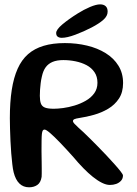

<svg xmlns="http://www.w3.org/2000/svg" viewBox="-20 -816 612 858"><path d="M110 21Q84 21 66.8 4.2Q49.5 -12.5 41 -46Q37.5 -60 35 -82.2Q32.5 -104.5 30.2 -131.2Q28 -158 26.8 -186Q25.5 -214 24.8 -240.5Q24 -267 24 -288Q24 -359.5 32.5 -414.2Q41 -469 58.8 -508.8Q76.5 -548.5 105.2 -573.8Q134 -599 174.8 -611.2Q215.5 -623.5 270 -623.5Q322 -623.5 369 -612.2Q416 -601 452.2 -578.5Q488.5 -556 509.2 -522.5Q530 -489 530 -445Q530 -403.5 511.5 -375.5Q493 -347.5 463.5 -330Q434 -312.5 400.2 -303Q366.5 -293.5 336 -289Q319 -286.5 312.5 -283.5Q306 -280.5 306 -274.5Q306 -270.5 312.2 -263.5Q318.5 -256.5 329.2 -246.8Q340 -237 354 -224.2Q368 -211.5 383 -196Q397.5 -181.5 416.8 -162Q436 -142.5 455.5 -121.8Q475 -101 491.8 -82.2Q508.5 -63.5 519 -50Q529.5 -36.5 529.5 -32Q529.5 -18 521 -8.5Q512.5 1 499.5 5.8Q486.5 10.5 471 10.5Q455 10.5 435.8 1Q416.5 -8.5 395.2 -25.5Q374 -42.5 352 -65Q330 -87.5 308 -114Q275 -151 248.5 -178.5Q222 -206 204 -221.5Q186 -237 179 -237Q174 -237 171.2 -232.8Q168.5 -228.5 167.2 -217.8Q166 -207 165.8 -188.5Q165.5 -170 165.5 -141.5Q165.5 -133 165.8 -120Q166 -107 166.2 -92.5Q166.5 -78 166.5 -64.5Q166.5 -51 166.5 -40.5Q166.5 -30 166 -25.5Q162 0 146.8 10.5Q131.5 21 110 21ZM220.5 -330Q237.5 -330 262.2 -333.2Q287 -336.5 313.5 -344.5Q340 -352.5 363.2 -365.8Q386.5 -379 401 -399Q415.5 -419 415.5 -446Q415.5 -474 402.2 -493.5Q389 -513 366.8 -524.8Q344.5 -536.5 317.5 -542Q290.5 -547.5 263 -547.5Q234.5 -547.5 215.2 -539.5Q196 -531.5 184.2 -515.5Q172.5 -499.5 167 -473.5Q163.5 -459 161.8 -444.5Q160 -430 159 -415.8Q158 -401.5 158 -388Q158 -366 162.8 -353.2Q167.5 -340.5 181 -335.2Q194.5 -330 220.5 -330ZM256 -647Q245 -647 238 -652Q231 -657 231 -668.5Q231 -683.5 258.5 -706.8Q286 -730 327.5 -756Q354.5 -773 382.2 -784.8Q410 -796.5 427.5 -796.5Q443 -796.5 452 -788.5Q461 -780.5 461 -764Q461 -744.5 442.2 -727.8Q423.5 -711 390 -693.5Q354.5 -675 317 -661Q279.5 -647 256 -647Z"/></svg>

Font: Gluten
Style: Regular
Weight: 400
Designer: Tyler Finck
Foundry: Etcetera Type Company
Version: Version 1.300